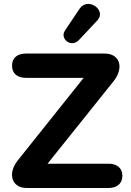

<svg xmlns="http://www.w3.org/2000/svg" viewBox="-20 -937 651 957"><path d="M113 0H521C562 0 590 -21 590 -61C590 -100 562 -121 521 -121H217L546 -532C600 -600 577 -670 502 -670H109C67 -670 40 -649 40 -610C40 -570 67 -549 109 -549H397L69 -138C16 -72 38 0 113 0ZM373 -737 465 -835C513 -886 419 -954 377 -894L304 -785C276 -744 335 -697 373 -737Z"/></svg>

Font: SN Pro
Style: Bold
Weight: 700
Designer: Tobias Whetton
Foundry: Supernotes
Version: Version 1.003;Glyphs 3.3 (3324)